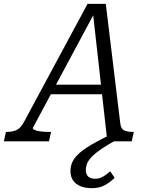

<svg xmlns="http://www.w3.org/2000/svg" viewBox="-74 -736 786 1000"><path d="M193 -295H471V-245H171ZM612 0H485L409 -678L422 -676L97 -70Q96 -64 107 -59Q118 -54 137.5 -51.5Q157 -49 180 -49H192L181 0H-54L-43 -49H-38Q-9 -49 12 -58.5Q33 -68 51 -101L382 -716H477L552 -97Q555 -66 571.5 -57.5Q588 -49 617 -49H623ZM515 -41 534 -8Q486 18 454.5 39.5Q423 61 405 79.5Q387 98 380 115Q373 132 373 150Q373 172 385.5 183.5Q398 195 421 195Q438 195 452 189Q466 183 478 174Q490 165 500 156L523 190Q500 213 472 228.5Q444 244 404 244Q352 244 322.5 220.5Q293 197 293 155Q293 128 304 105.5Q315 83 340 61Q365 39 408 14Q451 -11 515 -41Z"/></svg>

Font: Roboto Serif Light
Style: Italic
Weight: 300
Italic angle: -10°
Version: Version 1.007